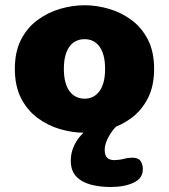

<svg xmlns="http://www.w3.org/2000/svg" viewBox="-20 -508 659 750"><path d="M310.5 10.5Q263 10.5 215 -3.5Q167 -17.5 126.8 -47.2Q86.5 -77 62.2 -124.5Q38 -172 38 -239Q38 -306 62.2 -353.2Q86.5 -400.5 126.8 -430Q167 -459.5 215 -473.5Q263 -487.5 310.5 -487.5Q357.5 -487.5 405.5 -473.5Q453.5 -459.5 493.5 -430Q533.5 -400.5 557.8 -353.2Q582 -306 582 -239Q582 -172 557.8 -124.5Q533.5 -77 493.5 -47.2Q453.5 -17.5 405.5 -3.5Q357.5 10.5 310.5 10.5ZM310.5 -122.5Q328.5 -122.5 343 -129.8Q357.5 -137 368.2 -151.5Q379 -166 384.8 -187.8Q390.5 -209.5 390.5 -239Q390.5 -268.5 384.8 -290.2Q379 -312 368.2 -326.5Q357.5 -341 343 -348Q328.5 -355 310.5 -355Q292.5 -355 277.5 -348Q262.5 -341 251.8 -326.5Q241 -312 235.2 -290.2Q229.5 -268.5 229.5 -239Q229.5 -209.5 235.2 -187.8Q241 -166 251.8 -151.5Q262.5 -137 277.5 -129.8Q292.5 -122.5 310.5 -122.5ZM411 222.5Q371.5 222.5 336 213.5Q300.5 204.5 278.5 182Q256.5 159.5 256.5 120Q256.5 92 266.5 67.8Q276.5 43.5 292.5 24.8Q308.5 6 326.5 -6Q344.5 -18 361 -21.5H443.5Q433.5 -15.5 420.8 1Q408 17.5 398.5 38.2Q389 59 389 78Q389 98.5 398.5 108Q408 117.5 427 117.5Q433.5 117.5 445.2 116Q457 114.5 463.5 112.5Q473.5 110 482.2 109Q491 108 498 108Q520 108 529 120.8Q538 133.5 538 153.5Q538 188.5 502 205.5Q466 222.5 411 222.5Z"/></svg>

Font: Sono Monospace ExtraBold
Style: Regular
Weight: 800
Version: Version 2.112